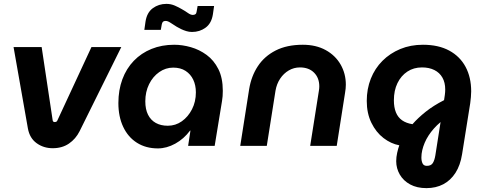

<svg xmlns="http://www.w3.org/2000/svg" viewBox="-20 -753 2496 991"><path d="M252 12Q205 12 169 -14Q133 -40 124 -90L50 -510H195L252 -131Q253 -127 255.5 -125Q258 -123 262 -123Q273 -123 276 -131L452 -510H606L391 -76Q371 -36 336 -12Q301 12 252 12Z M795 13Q733 13 687 -16Q641 -45 616 -98Q591 -151 591 -221Q591 -288 611.5 -343.5Q632 -399 670.5 -439Q709 -479 762 -500.5Q815 -522 879 -522Q921 -522 965 -509.5Q1009 -497 1046.5 -469.5Q1084 -442 1107 -396.5Q1130 -351 1130 -284Q1130 -269 1129 -256.5Q1128 -244 1126 -232L1088 0H951L963 -79H961Q929 -36 884.5 -11.5Q840 13 795 13ZM846 -104Q886 -104 918.5 -127Q951 -150 971 -189Q991 -228 991 -276Q991 -313 977.5 -341.5Q964 -370 938 -387Q912 -404 874 -404Q835 -404 802 -381Q769 -358 749.5 -318.5Q730 -279 730 -230Q730 -189 744 -161Q758 -133 784 -118.5Q810 -104 846 -104ZM971 -588Q956 -588 941.5 -592.5Q927 -597 914.5 -603Q902 -609 892 -615Q874 -626 860 -635.5Q846 -645 835 -645Q826 -645 821.5 -641Q817 -637 815 -627L810 -599H725L731 -641Q738 -688 768.5 -710.5Q799 -733 839 -733Q862 -733 882.5 -724Q903 -715 918 -706Q936 -696 950 -686Q964 -676 975 -676Q984 -676 989 -680Q994 -684 995 -694L1000 -722H1085L1079 -680Q1072 -633 1041.5 -610.5Q1011 -588 971 -588Z M1220 0 1266 -293Q1277 -360 1311 -411.5Q1345 -463 1403 -492.5Q1461 -522 1543 -522Q1611 -522 1661 -494.5Q1711 -467 1738 -420Q1765 -373 1765 -316Q1765 -307 1764 -296Q1763 -285 1761 -274L1718 0H1581L1626 -285Q1627 -291 1627.5 -296.5Q1628 -302 1628 -307Q1628 -351 1601 -378Q1574 -405 1528 -405Q1497 -405 1470.5 -389.5Q1444 -374 1426 -347Q1408 -320 1402 -285L1357 0Z M2181 218Q2132 218 2097 199Q2062 180 2043.5 148Q2025 116 2025 79Q2025 58 2030 35.5Q2035 13 2041 -3Q1998 -11 1959.5 -40.5Q1921 -70 1897 -119Q1873 -168 1873 -232Q1873 -294 1894 -347Q1915 -400 1954 -439Q1993 -478 2046 -500Q2099 -522 2163 -522Q2243 -522 2298.5 -492Q2354 -462 2383 -408Q2412 -354 2412 -281Q2412 -267 2410.5 -251.5Q2409 -236 2407 -220L2365 43Q2356 100 2331 139Q2306 178 2268 198Q2230 218 2181 218ZM2183 103Q2205 103 2214 88.5Q2223 74 2227 49L2254 -123Q2235 -107 2219.5 -89.5Q2204 -72 2192 -53.5Q2180 -35 2172 -16Q2164 3 2159.5 22Q2155 41 2155 60Q2155 78 2161 90.5Q2167 103 2183 103ZM2109 -112Q2137 -144 2177 -176Q2217 -208 2272 -236L2276 -263Q2277 -271 2277.5 -277.5Q2278 -284 2278 -291Q2278 -327 2263.5 -352.5Q2249 -378 2222 -391.5Q2195 -405 2158 -405Q2115 -405 2082.5 -383.5Q2050 -362 2031.5 -324Q2013 -286 2013 -235Q2013 -199 2023.5 -173Q2034 -147 2055.5 -132Q2077 -117 2109 -112Z"/></svg>

Font: MuseoModerno SemiBold
Style: Italic
Weight: 600
Italic angle: -9°
Designer: Pablo Cosgaya, Héctor Gatti, Marcela Romero, and the Authors of The MuseoModerno Project.
Foundry: Omnibus-Type Team
Version: Version 1.003